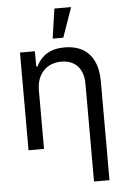

<svg xmlns="http://www.w3.org/2000/svg" viewBox="-62 -795 681 1038"><g transform="rotate(-5 278.5 -276.0)"><path d="M151.4 0H67.4V-530.3H148.4V-447.3H155.3Q175.8 -490.2 213.9 -513.7Q252 -537.1 310.5 -537.1Q365.2 -537.1 405.3 -515.1Q445.3 -493.2 467.3 -448.2Q489.3 -403.3 489.3 -336.9V199.2H405.3V-331.1Q405.3 -372.1 391.1 -401.4Q377 -430.7 350.1 -446.3Q323.2 -461.9 285.2 -461.9Q247.1 -461.9 216.8 -445.3Q186.5 -428.7 168.9 -396Q151.4 -363.3 151.4 -318.4ZM273.4 -751H364.3L307.6 -589.8H250Z"/></g></svg>

Font: Pretendard JP Variable
Style: Regular
Weight: 400
Designer: Base glyphs from Inter by Rasmus Andersson; Hangul glyphs from Noto Sans CJK(Source Han Sans) by Jang Soo-young and Kang
Foundry: Kil Hyung-jin
Version: Version 1.307;Glyphs 3.2 (3192)